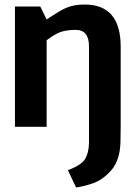

<svg xmlns="http://www.w3.org/2000/svg" viewBox="-20 -560 597 848"><path d="M354 -540Q513 -540 513 -354V0L512 68Q510 145 474 189Q437 232 395 248Q353 263 316 268L280 192Q338 169 354 145Q372 117 373 72V-356Q373 -428 314 -428Q274 -428 246 -418Q218 -407 186 -382V0H46V-531H158L186 -474Q195 -480 215 -493Q235 -506 246 -512Q256 -518 274 -526Q307 -540 354 -540Z"/></svg>

Font: Mina
Style: Bold
Weight: 700
Version: Version 1.000